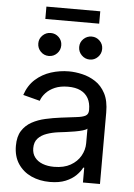

<svg xmlns="http://www.w3.org/2000/svg" viewBox="-59 -903 669 959"><g transform="rotate(5 276.0 -423.5)"><path d="M227.5 11.7Q175.8 11.7 134 -7.3Q92.3 -26.4 67.6 -63.5Q43 -100.6 43 -153.8Q43 -200.2 61.3 -229Q79.6 -257.8 110.1 -274.7Q140.6 -291.5 178 -299.8Q215.3 -308.1 253.4 -313Q302.7 -319.3 332.8 -322.8Q362.8 -326.2 377.2 -334.2Q391.6 -342.3 391.6 -362.3V-365.7Q391.6 -398.4 378.7 -421.9Q365.7 -445.3 340.3 -457.8Q314.9 -470.2 277.3 -470.2Q238.8 -470.2 211.2 -458.3Q183.6 -446.3 166.3 -427.5Q148.9 -408.7 142.1 -387.7L57.6 -409.7Q74.2 -459 107.9 -489Q141.6 -519 185.3 -533Q229 -546.9 275.4 -546.9Q306.6 -546.9 341.8 -538.8Q377 -530.8 408 -510.7Q439 -490.7 458.5 -453.9Q478 -417 478 -358.9V0H392.6V-74.2H387.7Q378.4 -55.2 358.4 -35.2Q338.4 -15.1 306.2 -1.7Q273.9 11.7 227.5 11.7ZM241.7 -65.4Q291 -65.4 324.2 -84.2Q357.4 -103 374.5 -133.3Q391.6 -163.6 391.6 -196.8V-270Q386.2 -264.2 369.4 -259.3Q352.5 -254.4 330.3 -250.5Q308.1 -246.6 286.4 -243.9Q264.6 -241.2 249.5 -239.3Q218.3 -235.4 190.9 -225.8Q163.6 -216.3 147 -198.2Q130.4 -180.2 130.4 -149.4Q130.4 -122.1 144.8 -103.3Q159.2 -84.5 184.1 -75Q209 -65.4 241.7 -65.4ZM373 -614.7Q349.1 -614.7 332 -631.8Q314.9 -648.9 314.9 -672.9Q314.9 -696.8 332 -713.4Q349.1 -730 373 -730Q396.5 -730 413.3 -713.4Q430.2 -696.8 430.2 -672.9Q430.2 -648.9 413.3 -631.8Q396.5 -614.7 373 -614.7ZM167.5 -614.7Q143.6 -614.7 126.7 -631.8Q109.9 -648.9 109.9 -672.9Q109.9 -696.8 127 -713.4Q144 -730 167.5 -730Q191.4 -730 208.3 -713.4Q225.1 -696.8 225.1 -672.9Q225.1 -648.9 208.3 -631.8Q191.4 -614.7 167.5 -614.7ZM404.3 -859.4V-797.4H134.3V-859.4Z"/></g></svg>

Font: Inter 18pt
Style: Regular
Weight: 400
Designer: Rasmus Andersson
Foundry: rsms
Version: Version 4.001;git-66647c0bb